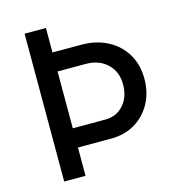

<svg xmlns="http://www.w3.org/2000/svg" viewBox="-105 -790 802 878"><g transform="rotate(-15 296.0 -351.0)"><path d="M184 -135V-226H346Q399 -226 432.5 -263.5Q466 -301 466 -361Q466 -421 427 -458Q388 -495 326 -495H184V-585H329Q399 -585 453 -556.5Q507 -528 537 -477.5Q567 -427 567 -361Q567 -295 539 -244Q511 -193 462 -164Q413 -135 349 -135ZM91 -1V-701H192V-1Z"/></g></svg>

Font: Figtree Light Medium
Style: Regular
Weight: 500
Version: Version 2.001;gftools[0.9.30]